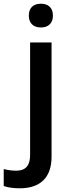

<svg xmlns="http://www.w3.org/2000/svg" viewBox="-79 -767 378 1027"><path d="M0 0ZM26.9 240.2Q-24.9 240.2 -59.1 228V137.2Q-25.9 146 8.8 146Q82 146 82 63V-540H196.8V70.8Q196.8 154.3 153.1 197.3Q109.4 240.2 26.9 240.2ZM75.2 -683.1Q75.2 -713.9 92 -730.5Q108.9 -747.1 140.1 -747.1Q170.4 -747.1 187.3 -730.5Q204.1 -713.9 204.1 -683.1Q204.1 -653.8 187.3 -637Q170.4 -620.1 140.1 -620.1Q108.9 -620.1 92 -637Q75.2 -653.8 75.2 -683.1Z"/></svg>

Font: Open Sans Semibold
Style: Regular
Weight: 600
Foundry: Ascender Corporation
Version: Version 1.10; ttfautohint (v1.5.65-e2d9)